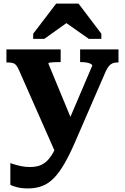

<svg xmlns="http://www.w3.org/2000/svg" viewBox="-20 -817 700 1076"><path d="M399 -103 353 -22 296 51 85 -427Q78 -443 70 -452Q62 -461 50.5 -464Q39 -467 22 -467H16V-540H320V-469H315Q299 -469 284 -468.5Q269 -468 260 -466.5Q251 -465 251 -461ZM399 -17Q369 52 340.5 101Q312 150 282.5 180.5Q253 211 217.5 225Q182 239 136 239Q103 239 76.5 232.5Q50 226 38 218V97Q42 98 58 103.5Q74 109 98 114Q122 119 148 119Q176 119 198.5 112Q221 105 240.5 87.5Q260 70 277.5 39Q295 8 312 -39L340 -81L497 -449Q497 -455 488 -459.5Q479 -464 465 -466.5Q451 -469 434 -469H429V-540H644V-467H639Q623 -467 611.5 -462.5Q600 -458 591 -447.5Q582 -437 573 -418ZM420 -797H295L166 -628V-599H228L395 -718L310 -717L478 -599H548V-628Z"/></svg>

Font: Roboto Serif
Style: Bold
Weight: 700
Designer: Greg Gazdowicz
Foundry: Commercial Type
Version: Version 1.008